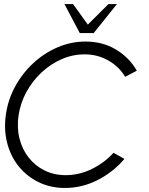

<svg xmlns="http://www.w3.org/2000/svg" viewBox="-20 -919 739 952"><path d="M302 13Q231 13 172.5 -15.2Q114 -43.5 73.5 -93.2Q33 -143 15.8 -209Q-1.5 -275 9 -350Q19.5 -425 55.5 -490.8Q91.5 -556.5 145.8 -606.5Q200 -656.5 266.5 -684.8Q333 -713 404 -713Q489 -713 554.8 -673.5Q620.5 -634 658.5 -568.5L600.5 -538Q570.5 -589 517 -619.2Q463.5 -649.5 399.5 -649.5Q340.5 -649.5 286 -625.8Q231.5 -602 186.8 -560.5Q142 -519 112 -464.8Q82 -410.5 72.5 -350Q63 -288 76.2 -233.8Q89.5 -179.5 121.8 -138.2Q154 -97 201 -73.8Q248 -50.5 306 -50.5Q373 -50.5 435.5 -81.2Q498 -112 543 -161.5L597 -131Q541 -65.5 464 -26.2Q387 13 302 13ZM375.5 -755 299.5 -899H342L415.5 -797L518 -899H560L444.5 -755Z"/></svg>

Font: Urbanist Light
Style: Italic
Weight: 300
Italic angle: -8°
Designer: Corey Hu
Foundry: Corey Hu
Version: Version 1.330; ttfautohint (v1.8.4.7-5d5b)